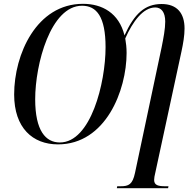

<svg xmlns="http://www.w3.org/2000/svg" viewBox="-20 -744 1016 1004"><path d="M283 11C533 11 642 -272 642 -467C642 -495 639 -520 635 -543C674 -631 728 -705 792 -705C823 -705 844 -681 844 -631C844 -593 835 -546 825 -496L686 160C673 221 653 230 610 230H593L591 240H859L861 230H845C808 230 786 225 786 197C786 188 788 175 793 155L929 -475C938 -517 945 -558 945 -595C945 -675 906 -723 825 -723C738 -723 683 -673 631 -559C602 -676 514 -724 414 -724C171 -724 54 -460 54 -250C54 -75 151 11 283 11ZM293 1C219 1 164 -60 164 -225C164 -409 245 -714 409 -714C485 -714 532 -657 532 -497C532 -311 455 1 293 1Z"/></svg>

Font: Noto Serif Display Condensed Medium
Style: Italic
Weight: 500
Width: 3
Italic angle: -12°
Designer: Monotype Design Team
Foundry: Monotype Imaging Inc.
Version: Version 2.009